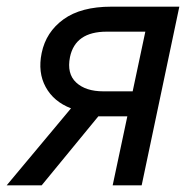

<svg xmlns="http://www.w3.org/2000/svg" viewBox="-52 -556 582 576"><path d="M-32 0 161 -231Q109 -251 85 -295Q61 -339 73 -397Q86 -460 138.5 -498Q191 -536 282 -536H486L373 0H286L330 -207H243L73 0ZM258 -282H346L384 -461H268Q174 -461 158 -385Q148 -335 176.5 -308.5Q205 -282 258 -282Z"/></svg>

Font: Noto Sans
Style: Italic
Weight: 400
Italic angle: -12°
Designer: Monotype Design Team
Foundry: Monotype Imaging Inc.
Version: Version 2.013; ttfautohint (v1.8.4.7-5d5b)